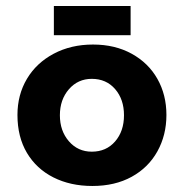

<svg xmlns="http://www.w3.org/2000/svg" viewBox="-20 -606 611 638"><path d="M289 -458Q362 -458 417.5 -427.5Q473 -397 503 -344Q533 -291 533 -224Q533 -157 503 -103Q473 -49 417.5 -18.5Q362 12 287 12Q214 12 157.5 -16.5Q101 -45 69.5 -98Q38 -151 38 -224Q38 -291 69.5 -344Q101 -397 158.5 -427.5Q216 -458 289 -458ZM285 -102Q333 -102 362.5 -136Q392 -170 392 -223Q392 -276 362.5 -310Q333 -344 285 -344Q239 -344 209 -309.5Q179 -275 179 -223Q179 -171 209 -136.5Q239 -102 285 -102ZM414 -586V-489H159V-586Z"/></svg>

Font: Josefin Sans
Style: Bold
Weight: 700
Designer: Santiago Orozco
Foundry: Typemade
Version: Version 2.000